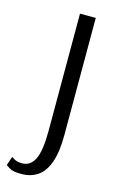

<svg xmlns="http://www.w3.org/2000/svg" viewBox="-168 -549 525 858"><g transform="rotate(15 94.5 -120.0)"><path d="M23 260Q-17 260 -33.5 249Q-50 238 -50 238L-36 197Q-36 197 -22.5 205Q-9 213 14 213Q52 213 71.5 174Q91 135 91 41V-500H164V41Q164 121 146.5 169.5Q129 218 97 239Q65 260 23 260Z"/></g></svg>

Font: Arsenal SC
Style: Regular
Weight: 400
Designer: Andrij Shevchenko
Foundry: Stairsfor
Version: Version 2.001; ttfautohint (v1.8.4.7-5d5b)